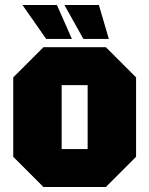

<svg xmlns="http://www.w3.org/2000/svg" viewBox="-20 -749 598 769"><path d="M33 -121V-439L154 -560H404L525 -439V-121L404 0H154ZM227 -152H331V-408H227ZM376 -729 416 -593H314L238 -729ZM208 -729 268 -593H165L70 -729Z"/></svg>

Font: Tektur SemiCondensed ExtraBold
Style: Regular
Weight: 800
Width: 4
Designer: Adam Jagosz
Foundry: Adam Jagosz
Version: Version 1.005;gftools[0.9.30]